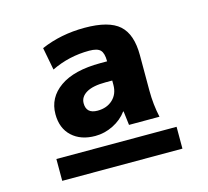

<svg xmlns="http://www.w3.org/2000/svg" viewBox="-87 -841 837 773"><g transform="rotate(-15 331.5 -454.0)"><path d="M81 -168V-259H582V-168ZM380 -506H352Q299 -506 272 -490Q245 -474 245 -447Q245 -404 292 -404Q331 -404 355.5 -427Q380 -450 380 -488ZM124 -434Q124 -503 183 -544.5Q242 -586 352 -586H380V-587Q380 -620 367.5 -633Q355 -646 321 -646Q237 -646 163 -610L145 -704Q228 -740 327 -740Q428 -740 471 -701.5Q514 -663 514 -576V-428Q514 -370 526 -316H399Q396 -337 392 -374H390Q368 -344 332 -326Q296 -308 257 -308Q197 -308 160.5 -341.5Q124 -375 124 -434Z"/></g></svg>

Font: Mplus 1p ExtraBold
Style: Regular
Weight: 800
Version: Version 1.061